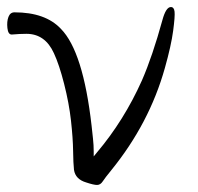

<svg xmlns="http://www.w3.org/2000/svg" viewBox="-26 -515 561 545"><path d="M127 -364Q102 -419 49 -419Q30 -419 8 -417H7Q-3 -417 -5 -435.5Q-7 -454 -2 -467Q3 -480 15 -480Q103 -480 147 -433Q210 -369 234 -158L238 -121Q240 -103 240 -85V-71L249 -82Q326 -173 377 -287Q407 -356 435 -458Q445 -495 459 -495Q468 -495 469.5 -482Q471 -469 465.5 -427.5Q460 -386 442 -322Q398 -165 290 -32Q272 -10 265.5 0Q259 10 249.5 10Q240 10 219 3Q188 -6 184 -33Q182 -51 181.5 -87Q181 -123 175.5 -172.5Q170 -222 156 -277Q142 -332 127 -364Z"/></svg>

Font: LXGW WenKai Lite Light
Style: Regular
Weight: 300
Designer: LXGW / Fontworks Inc.
Foundry: LXGW / Fontworks Inc.
Version: Version 1.511; March 25, 2025